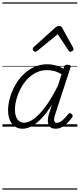

<svg xmlns="http://www.w3.org/2000/svg" viewBox="-20 -1053 663 1596"><path d="M168 17Q131 17 104 -1.5Q77 -20 62 -54.5Q47 -89 47 -136Q47 -182 61 -234Q75 -286 102 -336.5Q129 -387 169 -428.5Q209 -470 261 -494.5Q313 -519 376 -519Q408 -519 442.5 -509.5Q477 -500 507 -481L512 -497Q516 -508 522.5 -511.5Q529 -515 542 -515Q560 -515 565 -508Q570 -501 565 -489L438 -100Q431 -77 430 -62Q429 -47 434.5 -39.5Q440 -32 452 -32Q469 -32 485.5 -43Q502 -54 518 -70.5Q534 -87 546 -103Q552 -111 558 -112.5Q564 -114 573 -107Q583 -101 584 -94Q585 -87 581 -80Q569 -62 548.5 -39Q528 -16 501 0.5Q474 17 442 17Q419 17 404.5 8Q390 -1 383.5 -17Q377 -33 377.5 -54Q378 -75 385 -100Q392 -120 398.5 -141.5Q405 -163 412 -184Q368 -113 325 -68.5Q282 -24 242.5 -3.5Q203 17 168 17ZM104 -141Q104 -109 113 -84.5Q122 -60 139 -46.5Q156 -33 181 -33Q219 -33 265 -67.5Q311 -102 361 -170.5Q411 -239 462 -342L492 -436Q456 -457 426.5 -463.5Q397 -470 369 -470Q319 -470 277 -448Q235 -426 203 -390.5Q171 -355 149 -311.5Q127 -268 115.5 -223.5Q104 -179 104 -141ZM274 -623Q265 -623 258.5 -630Q252 -637 252 -645Q252 -650 254 -654Q256 -658 260 -662L441 -825Q449 -832 456.5 -834.5Q464 -837 472 -837Q479 -837 485 -834Q491 -831 496 -823L586 -660Q588 -655 589.5 -651Q591 -647 591 -644Q591 -635 582 -629Q573 -623 566 -623Q560 -623 556 -626Q552 -629 549 -634L460 -769L295 -634Q288 -629 283.5 -626Q279 -623 274 -623ZM0 513H623V523H0ZM0 -20H623V0H0ZM0 -505H623V-500H0ZM0 -1033H623V-1023H0Z"/></svg>

Font: Playwrite IN Guides
Style: Regular
Weight: 400
Designer: Veronika Burian, José Scaglione
Foundry: TypeTogether
Version: Version 1.003